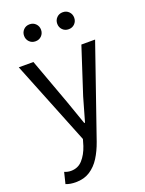

<svg xmlns="http://www.w3.org/2000/svg" viewBox="-181 -852 883 1170"><g transform="rotate(-20 260.5 -266.5)"><path d="M101 234Q64 234 37 223L55 150Q75 159 97 159Q143 159 172.5 126Q202 93 219 42L231 1L13 -543H108L218 -242Q244 -167 272 -88H277Q299 -166 321 -242L419 -543H508L304 46Q285 100 258.5 142Q232 184 193.5 209Q155 234 101 234ZM164 -657Q140 -657 124.5 -673Q109 -689 109 -712Q109 -735 124.5 -751Q140 -767 164 -767Q188 -767 203.5 -751Q219 -735 219 -712Q219 -689 203.5 -673Q188 -657 164 -657ZM379 -657Q355 -657 339.5 -673Q324 -689 324 -712Q324 -735 339.5 -751Q355 -767 379 -767Q403 -767 418.5 -751Q434 -735 434 -712Q434 -689 418.5 -673Q403 -657 379 -657Z"/></g></svg>

Font: Gothic Nguyen
Style: Regular
Weight: 400
Designer: MORI Takayuki
Version: Version 1.220;July 21, 2023;FontCreator 14.0.0.2814 64-bit